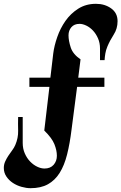

<svg xmlns="http://www.w3.org/2000/svg" viewBox="-51 -801 636 1006"><path d="M181 -117 208 -346H103V-394H213L228 -521Q233 -561 249 -607Q265 -653 292 -691.5Q319 -730 359 -755.5Q399 -781 452 -781Q498 -781 531.5 -757Q565 -733 565 -690Q565 -651 545 -620Q525 -589 512 -558Q504 -539 501 -521Q498 -503 497 -486H473V-547Q473 -576 462.5 -600Q452 -624 436 -641Q420 -658 401 -667Q382 -676 366 -676Q338 -676 323 -658.5Q308 -641 308 -616Q308 -588 319.5 -552.5Q331 -517 371 -490L359 -394H496V-346H353L324 -123Q315 -49 300.5 8.5Q286 66 261.5 105Q237 144 200 164.5Q163 185 109 185Q87 185 62 178Q37 171 16.5 157.5Q-4 144 -17.5 124Q-31 104 -31 79Q-31 61 -24 45.5Q-17 30 -7.5 15.5Q2 1 12.5 -13Q23 -27 29 -41Q45 -78 44 -115.5Q43 -153 44 -188H68V-52Q68 -22 79 3Q90 28 107 45.5Q124 63 144 72.5Q164 82 182 82Q213 82 230 62.5Q247 43 247 15Q247 -13 234 -45.5Q221 -78 181 -117Z"/></svg>

Font: Trickster
Style: Regular
Weight: 400
Designer: Jean-Baptiste Morizot
Foundry: Jean-Baptiste Morizot
Version: Version 2.000;PS 2.0;hotconv 1.0.88;makeotf.lib2.5.647800